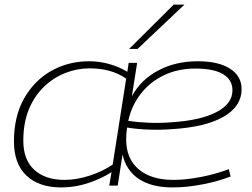

<svg xmlns="http://www.w3.org/2000/svg" viewBox="-20 -810 1103 840"><path d="M248 10Q150 10 95.5 -42Q41 -94 41 -191Q41 -301 85.5 -379.5Q130 -458 204.5 -500Q279 -542 370 -542Q414 -542 457.5 -530Q501 -518 537 -496L543 -535H580L557 -389Q596 -461 672 -501.5Q748 -542 845 -542Q936 -542 986.5 -509.5Q1037 -477 1037 -420Q1037 -345 958.5 -299.5Q880 -254 733 -245Q682 -241 630 -243Q578 -245 536 -252Q532 -226 532 -200Q532 -116 586.5 -69.5Q641 -23 739 -23Q793 -23 858 -35.5Q923 -48 981 -70L989 -38Q936 -17 866.5 -3.5Q797 10 736 10Q643 10 587.5 -27Q532 -64 516 -134L495 2H458L468 -57Q427 -30 368.5 -10Q310 10 248 10ZM262 -23Q315 -23 372 -41.5Q429 -60 473 -90L532 -466Q497 -490 457 -500.5Q417 -511 372 -511Q318 -511 266.5 -491Q215 -471 173 -431Q131 -391 106.5 -332Q82 -273 82 -194Q82 -111 130 -67Q178 -23 262 -23ZM835 -510Q758 -510 697.5 -481Q637 -452 596.5 -400.5Q556 -349 541 -281Q583 -275 632 -273Q681 -271 729 -275Q857 -283 927 -319.5Q997 -356 997 -415Q997 -461 956 -485.5Q915 -510 835 -510ZM545 -596 740 -790H787L582 -596Z"/></svg>

Font: Georama Extended ExtraLight
Style: Italic
Weight: 200
Width: 7
Italic angle: -9°
Designer: Jean-Baptiste Levee
Foundry: Production Type
Version: Version 1.000